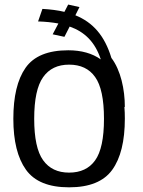

<svg xmlns="http://www.w3.org/2000/svg" viewBox="-20 -817 629 842"><path d="M283 4.5C372 4.5 435 -21 472 -72C509 -123 527.5 -198 527.5 -297C527.5 -315 527 -332 525.5 -348.5L527.5 -347.5C527.5 -425 509.5 -509 468.5 -563C439 -660.5 387.5 -719 310.5 -750L328.5 -786L279 -797L262.5 -765C233.5 -772 201 -776 166 -778L147 -723C179 -722 208.5 -719 236 -714L211 -666.5L262.5 -655.5L285.5 -700.5C349.5 -678 396.5 -634.5 422 -556.5C384.5 -583 337 -596.5 279.5 -596.5C190.5 -596.5 128 -571 92 -519.5C56 -468 38.5 -393.5 38.5 -296C38.5 -198.5 57 -124 94 -72.5C131 -21 194 4.5 283 4.5ZM283 -60C233 -60 195 -78 169 -114.5C143 -150.5 130 -211.5 130 -296C130 -381 143 -442 169 -478.5C195 -515.5 233 -533.5 283 -533.5C333.5 -533.5 371.5 -515.5 397 -479.5C423 -443.5 436 -382 436 -296C436 -210 423 -149.5 397 -113.5C371.5 -78 333.5 -60 283 -60Z"/></svg>

Font: Anybody
Style: Regular
Weight: 400
Designer: Tyler Finck
Foundry: Etcetera Type Company
Version: Version 1.110